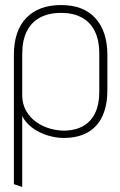

<svg xmlns="http://www.w3.org/2000/svg" viewBox="-20 -528 476 760"><path d="M405 -171V-311Q405 -403 358 -455.5Q311 -508 222 -508Q133 -508 84 -457Q35 -406 35 -311V201L68 212V-69Q77 -50 94.5 -33.5Q112 -17 135 -5.5Q158 6 183 12Q208 18 232 18Q288 18 326.5 -3.5Q365 -25 385 -67.5Q405 -110 405 -171ZM373 -314V-164Q373 -116 357.5 -82.5Q342 -49 312.5 -31Q283 -13 241 -11Q210 -10 179.5 -18.5Q149 -27 123.5 -45Q98 -63 83 -90Q68 -117 68 -151V-314Q68 -367 85.5 -403Q103 -439 137.5 -458Q172 -477 223 -477Q269 -477 303 -459Q337 -441 355 -405Q373 -369 373 -314Z"/></svg>

Font: Advent Pro ExtraLight
Style: Regular
Weight: 250
Version: Version 3.000